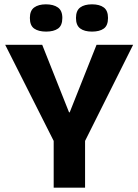

<svg xmlns="http://www.w3.org/2000/svg" viewBox="-20 -867 639 887"><path d="M228 0V-216L4 -660H175L299 -348H302L426 -660H595L373 -216V0ZM405 -721Q370 -721 350.5 -735.5Q331 -750 331 -784Q331 -818 350.5 -832.5Q370 -847 405 -847Q440 -847 459.5 -832.5Q479 -818 479 -784Q479 -749 459.5 -735Q440 -721 405 -721ZM193 -721Q158 -721 138 -735Q118 -749 118 -784Q118 -818 138 -832.5Q158 -847 192 -847Q227 -847 247.5 -832.5Q268 -818 268 -784Q268 -749 248 -735Q228 -721 193 -721Z"/></svg>

Font: Bricolage Grotesque 72pt
Style: Bold
Weight: 700
Designer: Mathieu Triay
Foundry: Atelier Triay
Version: Version 1.001;gftools[0.9.33.dev8+g029e19f]